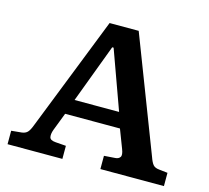

<svg xmlns="http://www.w3.org/2000/svg" viewBox="-101 -818 1019 937"><g transform="rotate(15 408.5 -350.0)"><path d="M13 0V-68L65 -73Q83 -75 93.5 -85.5Q104 -96 115 -126L341 -700H488L710 -123Q719 -97 728.5 -85.5Q738 -74 759 -72L803 -67V0H482V-67L538 -71Q555 -72 562.5 -83Q570 -94 559 -122L523 -216H246L211 -125Q203 -103 206 -87.5Q209 -72 237 -70L290 -66V0ZM273 -293H498L391 -589H384Z"/></g></svg>

Font: Literata 7pt SemiBold
Style: Regular
Weight: 600
Designer: Latin by Veronika Burian and Jose Scaglione. Greek by Irene Vlachou. Cyrillic by Vera Evstafieva.
Foundry: TypeTogether
Version: Version 3.002